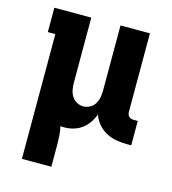

<svg xmlns="http://www.w3.org/2000/svg" viewBox="-109 -620 819 914"><g transform="rotate(15 300.0 -162.5)"><path d="M83 205V-410H46V-530H228V-210Q228 -193 231 -176Q234 -159 243 -144Q252 -129 267.5 -120.5Q283 -112 300 -112Q317 -112 332.5 -120.5Q348 -129 357 -144Q366 -159 369 -176Q372 -193 372 -210V-530H517V-143Q517 -137 519 -131Q521 -125 525.5 -120.5Q530 -116 536.5 -114Q543 -112 549 -112H569V8H549Q522 8 495.5 3.5Q469 -1 445.5 -13.5Q422 -26 404 -47Q386 -68 378 -93Q370 -71 357 -52Q344 -33 325.5 -19Q307 -5 284.5 1.5Q262 8 239 8Q235 8 230 8Q225 8 220 7Q225 30 226.5 54Q228 78 228 102V205Z"/></g></svg>

Font: Iosevka Slab Heavy Extended
Style: Regular
Weight: 900
Width: 7
Monospace: yes
Designer: Belleve Invis
Foundry: Belleve Invis
Version: Version 11.1.0; ttfautohint (v1.8.3)